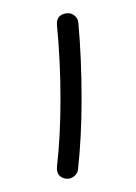

<svg xmlns="http://www.w3.org/2000/svg" viewBox="-20 -701 207 293"><path d="M81.5 -428.2Q65.9 -430.2 66.9 -446.3Q72.3 -493.7 72.3 -549.8Q72.3 -606.9 66.9 -663.1Q65.9 -678.7 81.5 -680.7Q88.4 -681.6 93.8 -677.2Q99.1 -672.9 99.6 -666Q102.1 -638.7 103.3 -609.1Q104.5 -579.6 104.5 -549.8Q104.5 -492.7 99.1 -442.9Q98.6 -436.5 93.3 -432.1Q87.9 -427.7 81.5 -428.2Z"/></svg>

Font: Mikhak-DS2-FD Light
Style: Regular
Weight: 300
Designer: Amin Abedi
Version: Version 3.2